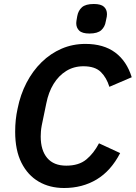

<svg xmlns="http://www.w3.org/2000/svg" viewBox="-20 -930 680 962"><path d="M301 12Q229 12 174 -20Q119 -52 87.5 -114.5Q56 -177 56 -270Q56 -301 59 -329.5Q62 -358 68 -385Q82 -456 113 -515.5Q144 -575 188.5 -618.5Q233 -662 288.5 -686Q344 -710 408 -710Q499 -710 557 -667Q615 -624 640 -543L528 -495Q514 -541 485 -569.5Q456 -598 398 -598Q350 -598 312 -574.5Q274 -551 248.5 -509.5Q223 -468 212 -412L189 -301Q186 -285 185 -271Q184 -257 184 -246Q184 -177 216.5 -138.5Q249 -100 312 -100Q375 -100 412.5 -131Q450 -162 476 -212L582 -163Q536 -74 464.5 -31Q393 12 301 12ZM428 -762Q392 -762 377 -776.5Q362 -791 362 -814Q362 -819 363 -825.5Q364 -832 367 -849Q372 -877 390.5 -893.5Q409 -910 450 -910Q486 -910 501 -896Q516 -882 516 -859Q516 -853 515 -846.5Q514 -840 510 -823Q506 -796 487.5 -779Q469 -762 428 -762Z"/></svg>

Font: IBM Plex Sans SemiBold
Style: Italic
Weight: 600
Italic angle: -11.31°
Designer: Mike Abbink, Paul van der Laan, Pieter van Rosmalen
Foundry: Bold Monday
Version: Version 3.201